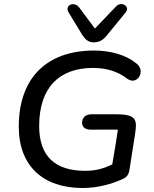

<svg xmlns="http://www.w3.org/2000/svg" viewBox="-20 -932 770 961"><path d="M393 9C472 9 541 -12 592 -35C614 -44 624 -57 628 -82L656 -261C667 -333 664 -360 559 -360H438C409 -360 391 -344 391 -317C391 -297 406 -283 433 -283C500 -284 546 -283 570 -283C567 -261 558 -202 542 -109C503 -91 466 -77 406 -77C257 -77 176 -149 176 -301C176 -494 277 -592 445 -592C512 -592 569 -575 617 -538C668 -501 712 -579 662 -615C611 -657 534 -679 451 -679C215 -679 74 -543 74 -298C74 -99 198 9 393 9ZM449 -720C476 -720 496 -731 515 -755L609 -870C634 -900 587 -928 561 -900L455 -789L377 -894C350 -929 301 -905 324 -869L392 -757C407 -734 423 -720 449 -720Z"/></svg>

Font: SN Pro Medium
Style: Italic
Weight: 400
Italic angle: -9°
Designer: Tobias Whetton
Foundry: Supernotes
Version: Version 1.001;Glyphs 3.2 (3249)